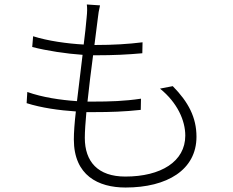

<svg xmlns="http://www.w3.org/2000/svg" viewBox="-20 -801 1040 858"><path d="M102 -390 99 -340C165 -319 244 -308 319 -303C313 -252 310 -208 310 -178C310 -17 419 37 541 37C727 37 858 -42 858 -190C858 -276 822 -345 752 -416L695 -405C773 -342 808 -262 808 -195C808 -79 699 -12 540 -12C417 -12 359 -79 359 -185C359 -214 362 -254 366 -300H402C472 -300 536 -302 609 -310L610 -360C537 -349 470 -347 397 -347H371C378 -413 387 -487 396 -554H409C488 -554 549 -557 616 -563L617 -612C553 -604 485 -600 409 -600H402L417 -718C419 -738 422 -756 427 -777L368 -781C370 -765 370 -749 367 -721C364 -688 360 -647 354 -602C281 -606 194 -618 128 -639L124 -591C190 -574 276 -561 349 -556L324 -349C250 -354 169 -366 102 -390Z"/></svg>

Font: Noto Sans CJK SC Light
Style: Regular
Weight: 300
Designer: Ryoko NISHIZUKA 西塚涼子 (kana, bopomofo & ideographs); Paul D. Hunt (Latin, Greek & Cyrillic); Sandoll Communications 산돌커뮤니
Foundry: Adobe
Version: Version 2.004;hotconv 1.0.118;makeotfexe 2.5.65603